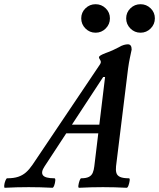

<svg xmlns="http://www.w3.org/2000/svg" viewBox="-97 -887 754 910"><path d="M-74 3Q-78 3 -77 -8Q-76 -19 -71.5 -30.5Q-67 -42 -63 -42Q-32 -42 -11 -49Q10 -56 26 -70Q42 -84 57 -106L377 -582Q379 -585 380 -588Q381 -591 381 -593Q381 -596 380 -598.5Q379 -601 377 -604Q375 -607 373.5 -610Q372 -613 372 -615Q372 -620 380.5 -625Q389 -630 405 -636Q422 -642 437.5 -649Q453 -656 466 -663Q479 -671 490 -674Q501 -677 509 -677Q527 -677 527 -652Q523 -633 518.5 -612Q514 -591 510 -562L453 -99Q451 -81 454.5 -68Q458 -55 472 -48.5Q486 -42 514 -42Q519 -42 517.5 -30.5Q516 -19 512 -8Q508 3 503 3Q446 0 391 0Q335 0 278 3Q273 3 274.5 -8Q276 -19 280 -30.5Q284 -42 288 -42Q311 -42 324 -48.5Q337 -55 342.5 -68Q348 -81 350 -99L401 -522H392L114 -98Q96 -71 106.5 -56.5Q117 -42 161 -42Q166 -42 165 -30.5Q164 -19 160 -8Q156 3 151 3Q94 0 39 0Q-18 0 -74 3ZM185 -255 214 -296H430L423 -255ZM356 -732Q328 -732 308 -752Q288 -772 288 -800Q288 -828 308 -847.5Q328 -867 356 -867Q384 -867 404 -847.5Q424 -828 424 -800Q424 -772 404 -752Q384 -732 356 -732ZM569 -732Q541 -732 521 -752Q501 -772 501 -800Q501 -828 521 -847.5Q541 -867 569 -867Q597 -867 617 -847.5Q637 -828 637 -800Q637 -772 617 -752Q597 -732 569 -732Z"/></svg>

Font: Junicode VF
Style: Italic
Weight: 400
Italic angle: -11°
Designer: Peter S. Baker
Version: Version 2.209